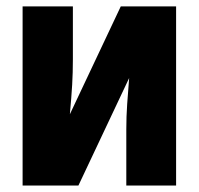

<svg xmlns="http://www.w3.org/2000/svg" viewBox="-20 -573 615 593"><path d="M205.1 -553.2V-390.1Q205.1 -348.6 202.9 -311.3Q200.7 -273.9 195.8 -220.2L353 -553.2H523.9V0H370.1V-173.8Q370.1 -212.9 372.8 -251.7Q375.5 -290.5 378.9 -332L222.2 0H49.8V-553.2Z"/></svg>

Font: Open Sans Condensed ExtraBold
Style: Regular
Weight: 800
Width: 3
Designer: Monotype Design Team
Foundry: Monotype Imaging Inc.
Version: Version 3.000; ttfautohint (v1.8.4)